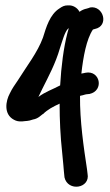

<svg xmlns="http://www.w3.org/2000/svg" viewBox="-20 -684 409 715"><path d="M231 -561C217 -507 208 -437 204 -366C176 -351 150 -343 123 -323L139 -356C160 -398 187 -448 203 -504C213 -534 221 -565 234 -578H236C234 -573 233 -567 231 -561ZM202 -298C202 -237 205 -176 211 -121C215 -82 217 -57 218 -45L220 -25V-24C232 31 317 18 306 -37L304 -54C292 -133 277 -234 278 -327C279 -327 283 -328 286 -329H287C294 -331 300 -333 302 -333H303L312 -334H313C369 -346 353 -424 298 -413C293 -412 290 -411 283 -410C290 -473 302 -538 326 -574L333 -576C388 -587 365 -666 314 -656L313 -655L303 -652C293 -650 284 -646 276 -640C268 -656 251 -664 238 -664H232C220 -664 212 -660 202 -653C165 -630 152 -582 140 -544C120 -489 79 -437 46 -384C34 -366 26 -356 16 -335C2 -309 -8 -259 32 -238C41 -233 51 -231 62 -232H64C76 -234 84 -232 103 -239C122 -242 133 -255 139 -259H140C157 -276 178 -287 202 -298Z"/></svg>

Font: Stray Cat
Style: BlkCn
Weight: 900
Version: Version 1.0